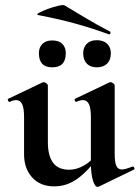

<svg xmlns="http://www.w3.org/2000/svg" viewBox="-20 -716 546 750"><path d="M192 12Q137 12 105.5 -23Q74 -58 74 -113V-260Q74 -293 66.5 -309Q59 -325 43 -325Q32 -325 18 -318Q14 -317 11.5 -323Q9 -329 12 -330L146 -394Q149 -395 151 -395Q156 -395 161.5 -390.5Q167 -386 167 -382V-161Q167 -107 187.5 -80Q208 -53 250 -53Q279 -53 308 -69.5Q337 -86 354 -111L360 -99Q326 -50 284 -19Q242 12 192 12ZM428 -382V-116Q428 -82 434.5 -68Q441 -54 456 -54Q463 -54 473.5 -57Q484 -60 497 -65Q501 -67 504 -61.5Q507 -56 504 -54L366 13Q364 14 361 14Q351 14 343 -11Q335 -36 335 -82V-260Q335 -293 327.5 -309Q320 -325 304 -325Q293 -325 278 -318Q275 -317 272.5 -323Q270 -329 273 -330L407 -394Q409 -395 412 -395Q417 -395 422.5 -390.5Q428 -386 428 -382ZM405 -582Q342 -605 277.5 -623Q213 -641 130 -657Q120 -659 132.5 -666Q145 -673 166.5 -681Q188 -689 208 -693.5Q228 -698 232 -695Q274 -670 316.5 -644.5Q359 -619 409 -593Q413 -592 411.5 -586.5Q410 -581 405 -582ZM184 -453Q132 -453 132 -508Q132 -531 145.5 -544.5Q159 -558 184 -558Q210 -558 223.5 -544.5Q237 -531 237 -508Q237 -453 184 -453ZM358 -453Q333 -453 319 -467.5Q305 -482 305 -508Q305 -531 319 -545Q333 -559 358 -559Q384 -559 398.5 -545Q413 -531 413 -508Q413 -482 398.5 -467.5Q384 -453 358 -453Z"/></svg>

Font: Cormorant Garamond Light
Style: Bold
Weight: 700
Version: Version 4.001